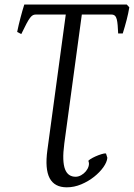

<svg xmlns="http://www.w3.org/2000/svg" viewBox="-20 -635 586 841"><path d="M450.2 56.2Q448.7 74.7 432.9 97.2Q417 119.6 392.1 139.4Q367.2 159.2 335.9 172.4Q304.7 185.5 272.5 185.5Q218.8 185.5 197.5 145.5Q176.3 105.5 187.5 22.9L268.1 -571.3H136.7Q129.9 -571.3 124.3 -568.6Q118.7 -565.9 111.8 -557.1Q105 -548.3 95.9 -531.2Q86.9 -514.2 73.2 -485.8L55.2 -495.1Q61 -523.9 69.6 -556.6Q78.1 -589.4 86.4 -615.2H535.2L546.4 -603Q542.5 -578.1 534.9 -548.6Q527.3 -519 517.6 -488.3H497.6Q496.6 -508.8 495.4 -524.4Q494.1 -540 491.5 -550.5Q488.8 -561 483.2 -566.2Q477.5 -571.3 467.8 -571.3H338.4L261.7 -6.8Q256.3 34.2 257.3 62Q258.3 89.8 265.1 106.9Q272 124 283.7 131.6Q295.4 139.2 311 139.2Q323.7 139.2 335.7 132.3Q347.7 125.5 356.2 115.2Q364.7 105 368.2 92.8Q371.6 80.6 367.2 70.3Q366.2 68.4 375.5 62.3Q384.8 56.2 397.9 50.3Q411.1 44.4 424.3 40.3Q437.5 36.1 444.3 37.1Z"/></svg>

Font: Gentium Plus Phon
Style: Italic
Weight: 400
Italic angle: -8°
Designer: J. Victor Gaultney, Annie Olsen, Iska Routamaa, Becca Hirsbrunner
Foundry: SIL International
Version: Version 5.000